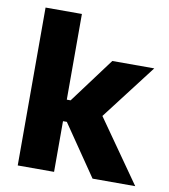

<svg xmlns="http://www.w3.org/2000/svg" viewBox="-76 -725 697 791"><g transform="rotate(10 272.0 -330.0)"><path d="M542.5 0H364L219 -212H179V-302H219L360 -491.5H535.5L348.5 -247.5V-276.5ZM203 0H51V-660.5H203Z"/></g></svg>

Font: Anek Devanagari
Style: Bold
Weight: 700
Designer: Kailash Malviya (Devanagari) & Yesha Goshar (Latin)
Foundry: Ek Type
Version: Version 1.003